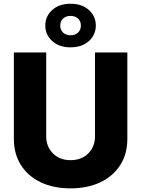

<svg xmlns="http://www.w3.org/2000/svg" viewBox="-20 -1012 766 1041"><path d="M362.3 9.3Q270 9.3 200.9 -23.7Q131.8 -56.6 93.5 -116.9Q55.2 -177.2 55.2 -258.8V-727.5H230.5V-273.4Q230.5 -216.8 267.1 -180.2Q303.7 -143.6 362.3 -143.6Q421.9 -143.6 458.5 -180.2Q495.1 -216.8 495.1 -273.4V-727.5H670.4V-258.8Q670.4 -177.2 631.8 -116.9Q593.3 -56.6 523.9 -23.7Q454.6 9.3 362.3 9.3ZM362.3 -755.4Q300.8 -755.4 263.2 -789.3Q225.6 -823.2 225.6 -873.5Q225.6 -923.8 263.2 -957.8Q300.8 -991.7 362.3 -991.7Q424.3 -991.7 461.9 -957.8Q499.5 -923.8 499.5 -873.5Q499.5 -823.2 461.9 -789.3Q424.3 -755.4 362.3 -755.4ZM362.3 -820.8Q387.7 -820.8 403.1 -835.4Q418.5 -850.1 418.5 -873.5Q418.5 -897 403.1 -911.4Q387.7 -925.8 362.3 -925.8Q337.4 -925.8 322 -911.4Q306.6 -897 306.6 -873.5Q306.6 -850.1 322 -835.4Q337.4 -820.8 362.3 -820.8Z"/></svg>

Font: Inter Extra Bold
Style: Regular
Weight: 800
Designer: Rasmus Andersson
Foundry: rsms
Version: Version 4.000;git-3c8e0fc